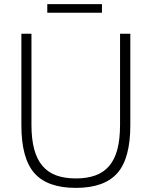

<svg xmlns="http://www.w3.org/2000/svg" viewBox="-20 -904 737 934"><path d="M210 -884H476V-842H210ZM349 10Q211 10 147.5 -61.5Q84 -133 84 -295V-740H133V-298Q133 -227 146.5 -177.5Q160 -128 187 -96.5Q214 -65 254.5 -50.5Q295 -36 349 -36Q403 -36 443.5 -50.5Q484 -65 511 -96.5Q538 -128 551 -177.5Q564 -227 564 -298V-740H614V-295Q614 -133 550.5 -61.5Q487 10 349 10Z"/></svg>

Font: Encode Sans Narrow
Style: ExtraLight
Weight: 200
Designer: Pablo Impallari, Andres Torresi
Foundry: Pablo Impallari, Andres Torresi
Version: Version 1.000; ttfautohint (v1.00) -l 8 -r 50 -G 200 -x 14 -